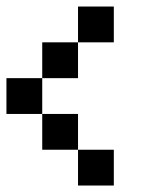

<svg xmlns="http://www.w3.org/2000/svg" viewBox="-20 -687 484 596"><path d="M111.1 -333.3H0V-444.4H111.1ZM222.2 -444.4H111.1V-555.6H222.2ZM333.3 -555.6H222.2V-666.7H333.3ZM222.2 -222.2H111.1V-333.3H222.2ZM333.3 -111.1H222.2V-222.2H333.3Z"/></svg>

Font: Pixeloid Sans
Style: Regular
Weight: 400
Designer: GGBotNet
Foundry: GGBotNet
Version: 0.5